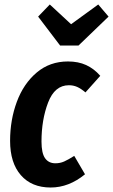

<svg xmlns="http://www.w3.org/2000/svg" viewBox="-20 -820 504 856"><path d="M427 -482 361 -408Q341 -425 324 -432.5Q307 -440 287 -440Q224 -440 194.5 -363Q165 -286 165 -189Q165 -137 181 -114.5Q197 -92 227 -92Q248 -92 266 -100Q284 -108 311 -125L359 -43Q287 16 206 16Q121 16 73 -39Q25 -94 25 -192Q25 -285 55 -366Q85 -447 143.5 -496.5Q202 -546 283 -546Q329 -546 364 -530Q399 -514 427 -482ZM418 -800 464 -746 330 -617H248L150 -746L202 -800L297 -712Z"/></svg>

Font: Fira Sans Extra Condensed SemiBold
Style: Italic
Weight: 600
Width: 3
Italic angle: -8°
Designer: Carrois Corporate & Edenspiekermann AG
Foundry: Carrois Corporate GbR & Edenspiekermann AG
Version: Version 4.203